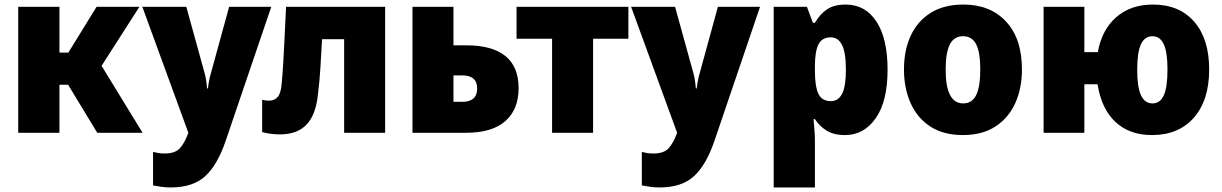

<svg xmlns="http://www.w3.org/2000/svg" viewBox="-20 -583 5364 843"><path d="M60 0V-553H241V-352H280L404 -553H592L426 -294L606 0H407L279 -211H241V0Z M730 240Q707 240 687 237Q667 234 652 231V84Q663 87 675.5 89Q688 91 703 91Q750 91 771 66.5Q792 42 807 0L605 -553H798L877 -267Q882 -251 885 -231Q888 -211 889 -195H893Q895 -213 898.5 -230.5Q902 -248 907 -265L986 -553H1171L971 35Q935 141 881 190.5Q827 240 730 240Z M1210 7Q1168 7 1131 -3V-145Q1146 -141 1161 -141Q1186 -141 1200 -158Q1214 -175 1217 -219Q1221 -261 1223.5 -305Q1226 -349 1229 -408Q1232 -467 1236 -553H1671V0H1491V-411H1394Q1390 -336 1386.5 -281Q1383 -226 1376 -169Q1367 -79 1326 -36Q1285 7 1210 7Z M1791 0V-553H1971V-384H2028Q2141 -384 2199 -337Q2257 -290 2257 -196Q2257 -103 2199 -51.5Q2141 0 2026 0ZM1971 -136H2010Q2075 -136 2075 -195Q2075 -252 2009 -252H1971Z M2404 0V-413H2248V-553H2739V-413H2584V0Z M2876 240Q2853 240 2833 237Q2813 234 2798 231V84Q2809 87 2821.5 89Q2834 91 2849 91Q2896 91 2917 66.5Q2938 42 2953 0L2751 -553H2944L3023 -267Q3028 -251 3031 -231Q3034 -211 3035 -195H3039Q3041 -213 3044.5 -230.5Q3048 -248 3053 -265L3132 -553H3317L3117 35Q3081 141 3027 190.5Q2973 240 2876 240Z M3377 240V-553H3523L3549 -483H3558Q3581 -522 3612 -542.5Q3643 -563 3693 -563Q3779 -563 3828 -488.5Q3877 -414 3877 -277Q3877 -138 3825 -64Q3773 10 3691 10Q3640 10 3608.5 -10Q3577 -30 3558 -60H3552Q3554 -35 3556 -11Q3558 13 3558 37V240ZM3628 -139Q3661 -139 3677.5 -171.5Q3694 -204 3694 -277Q3694 -352 3677 -385.5Q3660 -419 3628 -419Q3589 -419 3573.5 -388Q3558 -357 3558 -292V-271Q3558 -205 3573 -172Q3588 -139 3628 -139Z M4207 10Q4123 10 4065.5 -27Q4008 -64 3978.5 -129.5Q3949 -195 3949 -278Q3949 -363 3979 -427Q4009 -491 4067 -527Q4125 -563 4210 -563Q4328 -563 4397.5 -488Q4467 -413 4467 -278Q4467 -195 4437.5 -130Q4408 -65 4350.5 -27.5Q4293 10 4207 10ZM4209 -129Q4248 -129 4266 -165.5Q4284 -202 4284 -278Q4284 -353 4266 -388.5Q4248 -424 4208 -424Q4169 -424 4150.5 -388Q4132 -352 4132 -277Q4132 -129 4209 -129Z M5038 10Q4939 10 4877.5 -47.5Q4816 -105 4799 -213H4741V0H4562V-553H4741V-354H4800Q4818 -453 4881.5 -508Q4945 -563 5042 -563Q5158 -563 5223.5 -487.5Q5289 -412 5289 -278Q5289 -143 5222 -66.5Q5155 10 5038 10ZM5040 -129Q5074 -129 5090 -165Q5106 -201 5106 -278Q5106 -354 5089.5 -389Q5073 -424 5040 -424Q5006 -424 4989.5 -388.5Q4973 -353 4973 -277Q4973 -201 4989.5 -165Q5006 -129 5040 -129Z"/></svg>

Font: Noto Sans SemiCondensed Black
Style: Regular
Weight: 900
Width: 4
Designer: Monotype Design Team
Foundry: Monotype Imaging Inc.
Version: Version 2.013; ttfautohint (v1.8.4.7-5d5b)